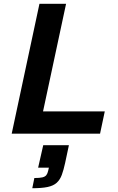

<svg xmlns="http://www.w3.org/2000/svg" viewBox="-20 -708 627 1017"><path d="M42 0 189 -688H330L208 -118H535L510 0ZM151 289 162 235Q190 235 204.5 231.5Q219 228 225.5 219.5Q232 211 235 197L239 180H182L209 61H345L325 155Q317 192 307.5 218Q298 244 280.5 260Q263 276 232 282.5Q201 289 151 289Z"/></svg>

Font: Saira SemiExpanded SemiBold
Style: Italic
Weight: 600
Width: 6
Italic angle: -12°
Designer: Hector Gatti with collaboration of the Omnibus-Type team
Foundry: Omnibus-Type
Version: Version 1.101